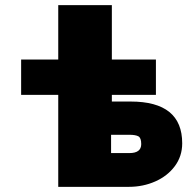

<svg xmlns="http://www.w3.org/2000/svg" viewBox="-20 -725 727 745"><path d="M206 -357H62V-494H206V-705H414V-494H585V-357H414V-331H487Q687 -331 687 -169Q687 -119 658.5 -80.5Q630 -42 582.5 -21Q535 0 480 0H206ZM482 -131Q528 -131 528 -166Q528 -190 517 -196Q506 -202 482 -202H411V-131Z"/></svg>

Font: Nunito Sans Heavy
Style: Regular
Weight: 400
Designer: Vernon Adams
Foundry: Vernon Adams
Version: Version 2.500